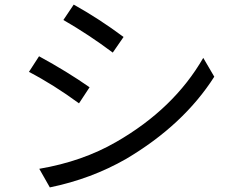

<svg xmlns="http://www.w3.org/2000/svg" viewBox="-20 -788 1040 836"><path d="M301 -768Q412 -706 518 -627L471 -559Q367 -637 256 -701ZM151 -53Q339 -85 486 -170Q737 -314 865 -536L913 -454Q779 -244 529 -96Q377 -9 197 28ZM150 -543Q273 -476 370 -408L324 -338Q212 -420 106 -475Z"/></svg>

Font: Source Han Sans K Regular
Style: Regular
Weight: 400
Designer: Ryoko NISHIZUKA  (kana & ideographs); Paul D. Hunt (Latin, Greek & Cyrillic); Wenlong ZHANG  (bopomofo); Sandoll Communi
Foundry: Adobe Systems Incorporated
Version: Version 1.00 July 18, 2014, initial release